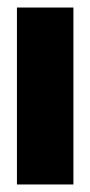

<svg xmlns="http://www.w3.org/2000/svg" viewBox="-20 -490 240 510"><path d="M25 -470H175V0H25Z"/></svg>

Font: Smooch Sans Black
Style: Regular
Weight: 900
Designer: Robert E. Leuschke
Foundry: Robert E. Leuschke
Version: Version 1.010; ttfautohint (v1.8.3)